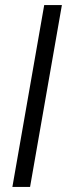

<svg xmlns="http://www.w3.org/2000/svg" viewBox="-20 -740 265 760"><path d="M29 0 155 -720H225L99 0Z"/></svg>

Font: DM Sans 9pt Light
Style: Italic
Weight: 300
Italic angle: -10°
Version: Version 4.004;gftools[0.9.30]